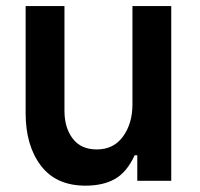

<svg xmlns="http://www.w3.org/2000/svg" viewBox="-20 -582 644 618"><path d="M62.5 -562.5V-217.7Q62.5 -113.5 111.5 -49Q160.4 15.6 255.2 15.6Q312.5 15.6 350.5 -6.3Q388.5 -28.1 413.5 -82.3H421.9V0H531.2V-562.5H406.3V-245.8Q406.3 -184.4 376 -142.7Q345.8 -101 291.7 -101Q240.6 -101 214.1 -135.9Q187.5 -170.8 187.5 -225V-562.5Z"/></svg>

Font: Vladivostok Bold
Style: Regular
Weight: 700
Width: 4
Designer: Michael Sharanda
Foundry: Michael Sharanda
Version: Version 1.005